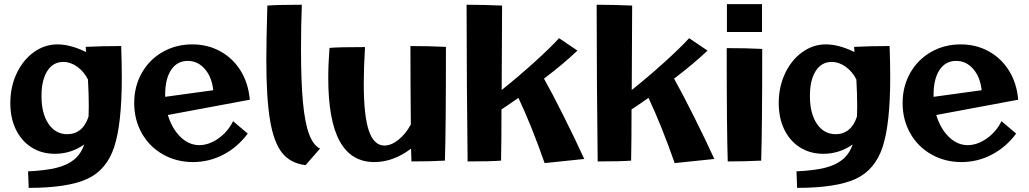

<svg xmlns="http://www.w3.org/2000/svg" viewBox="-20 -780 4982 930"><path d="M570 -405Q570 -181 533.5 -69Q497 43 402.5 86.5Q308 130 119 130L116 50Q200 46 253 33Q306 20 339 -7Q372 -34 388 -80Q323 -35 246 -35Q182 -35 133 -66Q84 -97 57 -152.5Q30 -208 30 -281Q30 -359 60.5 -424Q91 -489 143.5 -527Q196 -565 258 -565Q321 -565 397 -528L395 -553Q474 -557 567 -557Q570 -472 570 -405ZM409 -216Q410 -231 410 -266Q410 -327 406 -395Q387 -433 354.5 -456.5Q322 -480 286 -480Q237 -480 209 -436Q181 -392 181 -315Q181 -230 215 -180Q249 -130 306 -130Q343 -130 369.5 -152Q396 -174 409 -216Z M1109 -193 1180 -133Q1131 -67 1062 -31Q993 5 915 5Q835 5 769.5 -32Q704 -69 667 -134.5Q630 -200 630 -281Q630 -361 666.5 -426Q703 -491 767.5 -528Q832 -565 911 -565Q986 -565 1047 -531.5Q1108 -498 1145.5 -437.5Q1183 -377 1190 -297L793 -223Q813 -157 854 -117Q895 -77 945 -77Q992 -77 1038 -109.5Q1084 -142 1109 -193ZM780 -321V-311L1013 -343Q1006 -407 972 -446Q938 -485 889 -485Q838 -485 809 -441.5Q780 -398 780 -321Z M1438 -543Q1438 -383 1447.5 -283.5Q1457 -184 1477 -130.5Q1497 -77 1530 -60L1460 20Q1387 11 1346.5 -39.5Q1306 -90 1288 -197.5Q1270 -305 1270 -491Q1270 -583 1275 -753Q1327 -757 1442 -757Q1438 -656 1438 -543Z M2140 -553Q2140 -149 2135 -2Q2066 2 1973 2L1971 -60Q1885 5 1793 5Q1681 5 1625.5 -96Q1570 -197 1570 -402Q1570 -470 1576 -548Q1619 -552 1748 -552Q1742 -452 1742 -374Q1742 -220 1766.5 -147.5Q1791 -75 1842 -75Q1875 -75 1910 -103Q1945 -131 1970 -177Q1968 -389 1968 -557Q2054 -557 2140 -553Z M2491 -306Q2437 -268 2409 -250Q2409 -98 2407 -2Q2360 2 2245 2Q2243 -151 2241.5 -368.5Q2240 -586 2240 -757Q2322 -757 2412 -753L2410 -344Q2490 -408 2567 -477.5Q2644 -547 2688 -595L2777 -535Q2711 -472 2615 -399Q2654 -330 2711.5 -215Q2769 -100 2810 -10L2618 10Q2554 -173 2491 -306Z M3121 -306Q3067 -268 3039 -250Q3039 -98 3037 -2Q2990 2 2875 2Q2873 -151 2871.5 -368.5Q2870 -586 2870 -757Q2952 -757 3042 -753L3040 -344Q3120 -408 3197 -477.5Q3274 -547 3318 -595L3407 -535Q3341 -472 3245 -399Q3284 -330 3341.5 -215Q3399 -100 3440 -10L3248 10Q3184 -173 3121 -306Z M3501 -760H3671V-625H3501ZM3500 -547Q3596 -547 3672 -543Q3672 -162 3667 -2Q3586 2 3505 2Q3500 -145 3500 -547Z M4292 -405Q4292 -181 4255.5 -69Q4219 43 4124.5 86.5Q4030 130 3841 130L3838 50Q3922 46 3975 33Q4028 20 4061 -7Q4094 -34 4110 -80Q4045 -35 3968 -35Q3904 -35 3855 -66Q3806 -97 3779 -152.5Q3752 -208 3752 -281Q3752 -359 3782.5 -424Q3813 -489 3865.5 -527Q3918 -565 3980 -565Q4043 -565 4119 -528L4117 -553Q4196 -557 4289 -557Q4292 -472 4292 -405ZM4131 -216Q4132 -231 4132 -266Q4132 -327 4128 -395Q4109 -433 4076.5 -456.5Q4044 -480 4008 -480Q3959 -480 3931 -436Q3903 -392 3903 -315Q3903 -230 3937 -180Q3971 -130 4028 -130Q4065 -130 4091.5 -152Q4118 -174 4131 -216Z M4831 -193 4902 -133Q4853 -67 4784 -31Q4715 5 4637 5Q4557 5 4491.5 -32Q4426 -69 4389 -134.5Q4352 -200 4352 -281Q4352 -361 4388.5 -426Q4425 -491 4489.5 -528Q4554 -565 4633 -565Q4708 -565 4769 -531.5Q4830 -498 4867.5 -437.5Q4905 -377 4912 -297L4515 -223Q4535 -157 4576 -117Q4617 -77 4667 -77Q4714 -77 4760 -109.5Q4806 -142 4831 -193ZM4502 -321V-311L4735 -343Q4728 -407 4694 -446Q4660 -485 4611 -485Q4560 -485 4531 -441.5Q4502 -398 4502 -321Z"/></svg>

Font: Otomanopee
Style: Regular
Weight: 400
Designer: Das Ende der Wildnis
Foundry: Gutenberg Labo
Version: Version 3.000